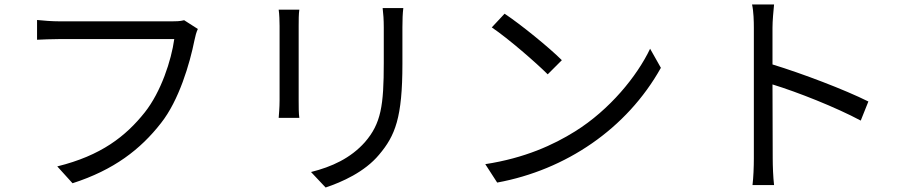

<svg xmlns="http://www.w3.org/2000/svg" viewBox="-20 -794 4040 855"><path d="M861 -665 800 -704C781 -699 762 -699 747 -699H245C212 -699 173 -702 145 -705V-617C172 -618 205 -620 245 -620H756C743 -525 697 -385 625 -294C540 -187 430 -101 235 -53L303 22C487 -37 606 -129 697 -246C777 -347 825 -510 846 -615C850 -634 854 -650 861 -665Z M1776 -758H1684C1687 -734 1689 -705 1689 -672V-514C1689 -324 1677 -244 1605 -161C1541 -89 1457 -51 1365 -28L1430 41C1502 17 1604 -28 1668 -105C1740 -190 1772 -270 1772 -510V-672C1772 -705 1773 -734 1776 -758ZM1313 -751H1221C1224 -732 1225 -698 1225 -679V-346C1225 -315 1222 -284 1221 -269H1313C1310 -288 1310 -320 1310 -345V-679C1310 -703 1310 -732 1313 -751Z M2227 -733 2170 -672C2244 -622 2368 -514 2419 -463L2482 -526C2426 -582 2298 -686 2227 -733ZM2141 -63 2194 19C2499 -37 2771 -220 2923 -492L2875 -577C2817 -455 2695 -305 2541 -209C2445 -149 2317 -90 2141 -63Z M3813 -257 3847 -342C3741 -395 3551 -467 3420 -507V-670C3420 -701 3424 -743 3427 -774H3329C3336 -743 3337 -698 3337 -670V-88C3337 -51 3335 -2 3331 30H3427C3423 -3 3421 -56 3421 -88L3420 -418C3531 -384 3703 -316 3813 -257Z"/></svg>

Font: Spoqa Han Sans Neo
Style: Regular
Weight: 400
Designer: [Spoqa Han Sans Neo] Dong-huui Kim ___ Younghwa Kang ___ Yujin Lee ___ [Noto Sans] Ryoko NISHIZUKA ____ (kana & ideograp
Foundry: Spoqa (http://www.spoqa-han-sans.com)
Version: Version 1.100;hotconv 1.0.109;makeotfexe 2.5.65596